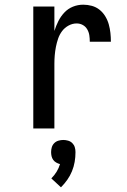

<svg xmlns="http://www.w3.org/2000/svg" viewBox="-20 -548 540 819"><path d="M122 0V-520H212V-416Q219 -438 229 -458Q239 -478 254.5 -494.5Q270 -511 291 -519.5Q312 -528 335 -528Q354 -528 372 -523Q390 -518 404.5 -506.5Q419 -495 429 -478.5Q439 -462 444 -444Q449 -426 451 -407.5Q453 -389 453 -370H363Q363 -384 361 -397.5Q359 -411 352 -423Q345 -435 333 -441.5Q321 -448 307 -448Q289 -448 272.5 -439Q256 -430 245 -415.5Q234 -401 228 -383.5Q222 -366 218.5 -348Q215 -330 213.5 -312Q212 -294 212 -276V0ZM240 251 199 213Q212 200 221.5 184.5Q231 169 236 152Q228 150 220 145.5Q212 141 207 134Q202 127 200 118.5Q198 110 198 101Q198 90 201 80Q204 70 211.5 62.5Q219 55 229.5 52Q240 49 250 49Q260 49 270.5 52Q281 55 288.5 62.5Q296 70 299 80Q302 90 302 101Q302 122 298.5 142.5Q295 163 287 182.5Q279 202 267 219Q255 236 240 251Z"/></svg>

Font: Iosevka Curly Medium
Style: Regular
Weight: 500
Monospace: yes
Designer: Belleve Invis
Foundry: Belleve Invis
Version: Version 22.1.2; ttfautohint (v1.8.4)